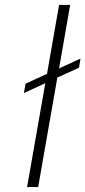

<svg xmlns="http://www.w3.org/2000/svg" viewBox="-20 -760 347 780"><path d="M301 -485 213 -445 135 0H90L164 -422L77 -382L84 -420L171 -460L220 -740H265L220 -482L307 -522Z"/></svg>

Font: Fz Poppins ExtLt
Style: Italic
Weight: 200
Italic angle: -10°
Designer: Ninad Kale (Devanagari), Jonny Pinhorn (Latin)
Foundry: Indian Type Foundry
Version: Vit hóa bi Vntype.Com & FontZin.Com